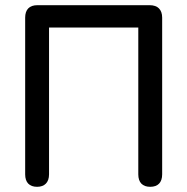

<svg xmlns="http://www.w3.org/2000/svg" viewBox="-20 -720 721 740"><path d="M123 0C152 0 169 -17 169 -48V-614H513V-48C513 -17 529 0 559 0C589 0 605 -17 605 -48V-652C605 -683 588 -700 557 -700H124C93 -700 77 -683 77 -652V-48C77 -17 93 0 123 0Z"/></svg>

Font: 寒蝉半圆体
Style: Regular
Weight: 400
Designer: Yoshimichi Ohira & Warren
Foundry: ChillType
Version: Version 1.800;Glyphs 3.1.1 (3135)